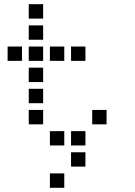

<svg xmlns="http://www.w3.org/2000/svg" viewBox="-20 -704 640 908"><path d="M117 -684Q116 -684 116 -684Q116 -684 116 -683V-617Q116 -616 116 -616Q116 -616 117 -616H183Q184 -616 184 -616Q184 -616 184 -617V-683Q184 -684 184 -684Q184 -684 183 -684ZM117 -584Q116 -584 116 -584Q116 -584 116 -583V-517Q116 -516 116 -516Q116 -516 117 -516H183Q184 -516 184 -516Q184 -516 184 -517V-583Q184 -584 184 -584Q184 -584 183 -584ZM17 -484Q16 -484 16 -484Q16 -484 16 -483V-417Q16 -416 16 -416Q16 -416 17 -416H83Q84 -416 84 -416Q84 -416 84 -417V-483Q84 -484 84 -484Q84 -484 83 -484ZM117 -484Q116 -484 116 -484Q116 -484 116 -483V-417Q116 -416 116 -416Q116 -416 117 -416H183Q184 -416 184 -416Q184 -416 184 -417V-483Q184 -484 184 -484Q184 -484 183 -484ZM217 -484Q216 -484 216 -484Q216 -484 216 -483V-417Q216 -416 216 -416Q216 -416 217 -416H283Q284 -416 284 -416Q284 -416 284 -417V-483Q284 -484 284 -484Q284 -484 283 -484ZM317 -484Q316 -484 316 -484Q316 -484 316 -483V-417Q316 -416 316 -416Q316 -416 317 -416H383Q384 -416 384 -416Q384 -416 384 -417V-483Q384 -484 384 -484Q384 -484 383 -484ZM117 -384Q116 -384 116 -384Q116 -384 116 -383V-317Q116 -316 116 -316Q116 -316 117 -316H183Q184 -316 184 -316Q184 -316 184 -317V-383Q184 -384 184 -384Q184 -384 183 -384ZM117 -284Q116 -284 116 -284Q116 -284 116 -283V-217Q116 -216 116 -216Q116 -216 117 -216H183Q184 -216 184 -216Q184 -216 184 -217V-283Q184 -284 184 -284Q184 -284 183 -284ZM117 -184Q116 -184 116 -184Q116 -184 116 -183V-117Q116 -116 116 -116Q116 -116 117 -116H183Q184 -116 184 -116Q184 -116 184 -117V-183Q184 -184 184 -184Q184 -184 183 -184ZM417 -184Q416 -184 416 -184Q416 -184 416 -183V-117Q416 -116 416 -116Q416 -116 417 -116H483Q484 -116 484 -116Q484 -116 484 -117V-183Q484 -184 484 -184Q484 -184 483 -184ZM217 -84Q216 -84 216 -84Q216 -84 216 -83V-17Q216 -16 216 -16Q216 -16 217 -16H283Q284 -16 284 -16Q284 -16 284 -17V-83Q284 -84 284 -84Q284 -84 283 -84ZM317 -84Q316 -84 316 -84Q316 -84 316 -83V-17Q316 -16 316 -16Q316 -16 317 -16H383Q384 -16 384 -16Q384 -16 384 -17V-83Q384 -84 384 -84Q384 -84 383 -84ZM317 16Q316 16 316 16Q316 16 316 17V83Q316 84 316 84Q316 84 317 84H383Q384 84 384 84Q384 84 384 83V17Q384 16 384 16Q384 16 383 16ZM217 116Q216 116 216 116Q216 116 216 117V183Q216 184 216 184Q216 184 217 184H283Q284 184 284 184Q284 184 284 183V117Q284 116 284 116Q284 116 283 116Z"/></svg>

Font: Doto SemiBold
Style: Regular
Weight: 600
Monospace: yes
Version: Version 1.000